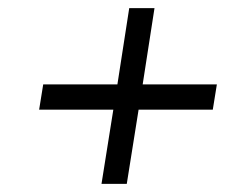

<svg xmlns="http://www.w3.org/2000/svg" viewBox="-20 -528 552 471"><path d="M76 -259H258L229 -77H291L320 -259H502L512 -321H330L359 -508H297L268 -321H86Z"/></svg>

Font: Charger Sport
Style: LitObl
Weight: 300
Designer: Jasper
Foundry: Cannot Into Space Fonts
Version: Version 1.1